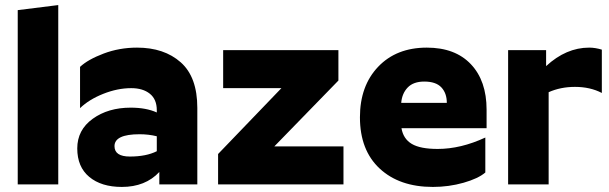

<svg xmlns="http://www.w3.org/2000/svg" viewBox="-20 -728 2406 758"><path d="M50 -688 210 -708V0H50Z M493 -110Q557 -110 599 -131V-190Q567 -198 531 -198Q432 -198 432 -151Q432 -110 493 -110ZM599 -293Q599 -336 571.5 -358Q544 -380 498 -380Q444 -380 387.5 -357.5Q331 -335 296 -301V-464Q327 -493 389 -516.5Q451 -540 521 -540Q628 -540 693.5 -482Q759 -424 759 -302V0H609V-49Q554 10 461 10Q380 10 332.5 -29.5Q285 -69 285 -142Q285 -215 346 -259Q407 -303 496 -303Q557 -303 599 -284Z M1336 0H841V-120L1091 -380H861V-530H1316V-410L1063 -150H1336Z M1896 -47Q1868 -23 1810 -6.5Q1752 10 1689 10Q1557 10 1479 -62.5Q1401 -135 1401 -265Q1401 -389 1473 -464.5Q1545 -540 1665 -540Q1777 -540 1839 -474.5Q1901 -409 1901 -295V-222H1565Q1572 -180 1605.5 -160Q1639 -140 1708 -140Q1799 -140 1896 -185ZM1655 -406Q1612 -406 1589.5 -382.5Q1567 -359 1564 -322H1744Q1744 -360 1722.5 -383Q1701 -406 1655 -406Z M1986 -530H2136V-467Q2215 -540 2306 -540Q2330 -540 2356 -532V-361Q2310 -385 2250 -385Q2193 -385 2146 -364V0H1986Z"/></svg>

Font: Roundo
Style: Bold
Weight: 700
Designer: Namrata Goyal (Gurmukhi), Shiva Nallaperumal (Latin)
Foundry: Indian Type Foundry
Version: Version 1.000;PS 1.0;hotconv 1.0.88;makeotf.lib2.5.647800